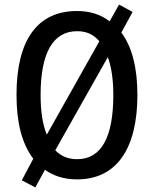

<svg xmlns="http://www.w3.org/2000/svg" viewBox="-20 -772 671 837"><path d="M579 -358C579 -475 556 -567 509 -630L558 -720L499 -752L458 -679C419 -709 372 -724 316 -724C141 -724 52 -595 52 -359C52 -240 74 -148 125 -80L75 14L134 45L176 -32C213 -5 260 10 316 10C489 10 579 -125 579 -358ZM157 -358C157 -538 209 -636 316 -636C357 -636 388 -622 413 -592L184 -185C166 -228 157 -286 157 -358ZM474 -358C474 -176 423 -78 316 -78C277 -78 246 -91 221 -117L450 -523C466 -480 474 -424 474 -358Z"/></svg>

Font: Noto Sans Sinhala Condensed Medium
Style: Regular
Weight: 500
Width: 3
Designer: Jelle Bosma - Monotype Design Team
Foundry: Monotype Imaging Inc.
Version: Version 2.006